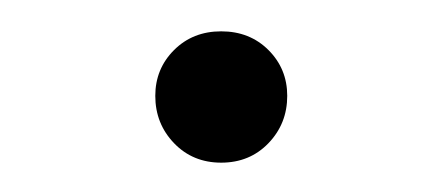

<svg xmlns="http://www.w3.org/2000/svg" viewBox="-20 -392 288 125"><path d="M81.1 -329.6Q81.1 -347.2 93.3 -359.4Q105.5 -371.6 124 -371.6Q142.6 -371.6 154.8 -359.4Q167 -347.2 167 -329.6Q167 -311.5 154.8 -298.8Q142.6 -286.1 124 -286.1Q105.5 -286.1 93.3 -298.8Q81.1 -311.5 81.1 -329.6Z"/></svg>

Font: Estedad-FD ExtraLight
Style: Regular
Weight: 200
Designer: Amin Abedi
Version: Version 7.3